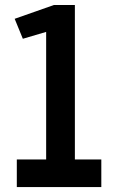

<svg xmlns="http://www.w3.org/2000/svg" viewBox="-20 -760 481 780"><path d="M39.6 -683.6 199.2 -739.7H284.2V-112.3H391.6V0H48.3V-112.3H167.5V-630.4L72.8 -602.5Z"/></svg>

Font: News Cycle
Style: Bold
Weight: 700
Version: Version 0.5.1